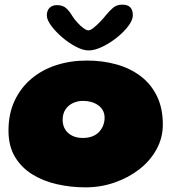

<svg xmlns="http://www.w3.org/2000/svg" viewBox="-20 -776 767 826"><path d="M348 30Q284.5 30 225 16.5Q165.5 3 118.5 -26.2Q71.5 -55.5 44 -101.8Q16.5 -148 16.5 -214Q16.5 -286.5 42.8 -342.5Q69 -398.5 115 -437.2Q161 -476 222.2 -495.8Q283.5 -515.5 353.5 -515.5Q422 -515.5 481.5 -498.8Q541 -482 585.8 -447.8Q630.5 -413.5 655.5 -361.8Q680.5 -310 680.5 -240Q680.5 -183 653.5 -133.8Q626.5 -84.5 579.8 -48Q533 -11.5 473.2 9.2Q413.5 30 348 30ZM336 -182.5Q360.5 -182.5 378.2 -189.8Q396 -197 407.2 -209.5Q418.5 -222 424.2 -237.5Q430 -253 430 -269Q430 -288 422 -301.8Q414 -315.5 400.5 -324.5Q387 -333.5 370.8 -337.8Q354.5 -342 337 -342Q313.5 -342 293.5 -332.5Q273.5 -323 261.5 -304.8Q249.5 -286.5 249.5 -260.5Q249.5 -237 260.2 -219.5Q271 -202 290.5 -192.2Q310 -182.5 336 -182.5ZM361 -559Q337.5 -559 306.8 -575Q276 -591 247.5 -615.5Q219 -640 200.2 -665.5Q181.5 -691 181.5 -709.5Q181.5 -731 193.5 -742.5Q205.5 -754 224.5 -754Q250 -754 264.5 -741Q279 -728 291.5 -706.5Q300 -693 313 -678.8Q326 -664.5 339 -655Q352 -645.5 360.5 -645.5Q369 -645.5 382.5 -656.2Q396 -667 410.5 -682Q425 -697 435.5 -710.5Q452 -730.5 467.2 -743.2Q482.5 -756 506.5 -756Q551.5 -756 551.5 -710.5Q551.5 -690 532 -664Q512.5 -638 482.2 -614Q452 -590 419.5 -574.5Q387 -559 361 -559Z"/></svg>

Font: Gluten ExtraBold
Style: Regular
Weight: 800
Designer: Tyler Finck
Foundry: Etcetera Type Company
Version: Version 1.300